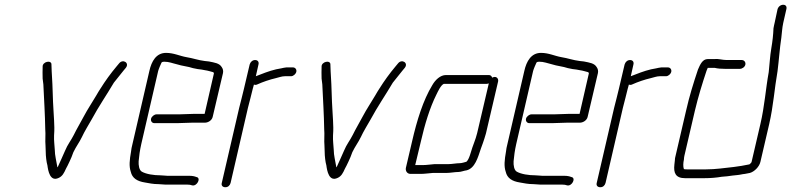

<svg xmlns="http://www.w3.org/2000/svg" viewBox="-20 -747 3322 806"><path d="M159 -466C159 -450 158 -434 159 -417L162 -393C165 -331 169 -264 170 -203C172 -186 169 -154 171 -137L172 -109C172 -92 175 -66 179 -53C182 -30 190 17 226 0C242 -7 249 -21 257 -39C263 -51 264 -51 272 -69C278 -81 283 -94 288 -108C300 -133 313 -149 324 -172C334 -194 353 -225 365 -246C394 -300 428 -349 458 -400C473 -419 483 -431 498 -450L508 -462C525 -483 496 -501 480 -481L470 -469C444 -438 423 -409 401 -374C393 -362 393 -361 384 -346C366 -315 349 -291 331 -257C319 -234 301 -204 290 -181C278 -157 264 -141 253 -114L237 -78C231 -65 227 -55 223 -47C222 -46 221 -45 221 -44L220 -50C217 -70 210 -95 210 -118C209 -139 206 -155 207 -179C209 -206 208 -218 207 -242L205 -276C203 -304 202 -334 201 -365C200 -408 197 -434 196 -475C198 -497 157 -489 159 -466Z M654 -11C625 -11 594 -16 576 -26C564 -32 561 -54 562 -70C564 -93 567 -115 573 -142L644 -449C646 -457 655 -478 658 -484C659 -487 666 -488 669 -488C690 -488 705 -481 723 -477C744 -470 770 -468 790 -461L810 -457C815 -456 820 -456 826 -455L842 -452C851 -451 867 -446 875 -444C876 -444 878 -441 878 -439L839 -269H794C781 -269 747 -267 732 -267H637C628 -267 616 -258 614 -248C612 -238 619 -230 628 -230H723C737 -230 773 -232 786 -232H840C854 -232 870 -242 873 -257L916 -440C918 -449 916 -458 911 -465C901 -482 881 -484 857 -489L839 -491C813 -494 789 -503 763 -507C734 -512 710 -525 677 -525C636 -525 616 -490 607 -449L536 -142C533 -131 531 -120 530 -110C524 -76 521 -49 529 -26C535 1 556 14 588 19C606 22 622 26 645 26C656 26 664 28 675 28H767C776 28 780 29 786 31C807 37 826 -1 804 -4C797 -7 787 -9 775 -9H683C673 -9 665 -11 654 -11Z M1028 -476 1004 -374C999 -351 990 -319 984 -294L911 21C908 32 915 39 926 39C937 39 945 32 948 21L1021 -295C1027 -320 1036 -351 1041 -374L1046 -392C1051 -390 1055 -390 1061 -393C1083 -403 1112 -413 1138 -419C1151 -422 1163 -427 1176 -427H1202C1211 -427 1222 -436 1224 -446C1226 -456 1219 -464 1210 -464H1182C1175 -463 1167 -462 1160 -460L1139 -456C1109 -449 1080 -437 1054 -427L1065 -476C1068 -487 1062 -495 1051 -495C1040 -495 1031 -487 1028 -476Z M1330 -466C1330 -450 1329 -434 1330 -417L1333 -393C1336 -331 1340 -264 1341 -203C1343 -186 1340 -154 1342 -137L1343 -109C1343 -92 1346 -66 1350 -53C1353 -30 1361 17 1397 0C1413 -7 1420 -21 1428 -39C1434 -51 1435 -51 1443 -69C1449 -81 1454 -94 1459 -108C1471 -133 1484 -149 1495 -172C1505 -194 1524 -225 1536 -246C1565 -300 1599 -349 1629 -400C1644 -419 1654 -431 1669 -450L1679 -462C1696 -483 1667 -501 1651 -481L1641 -469C1615 -438 1594 -409 1572 -374C1564 -362 1564 -361 1555 -346C1537 -315 1520 -291 1502 -257C1490 -234 1472 -204 1461 -181C1449 -157 1435 -141 1424 -114L1408 -78C1402 -65 1398 -55 1394 -47C1393 -46 1392 -45 1392 -44L1391 -50C1388 -70 1381 -95 1381 -118C1380 -139 1377 -155 1378 -179C1380 -206 1379 -218 1378 -242L1376 -276C1374 -304 1373 -334 1372 -365C1371 -408 1368 -434 1367 -475C1369 -497 1328 -489 1330 -466Z M1862 -58H1804C1790 -57 1770 -54 1755 -54H1723L1747 -154C1763 -224 1784 -294 1812 -350C1819 -364 1830 -389 1843 -395H2023C2026 -395 2029 -396 2032 -397L1983 -188C1978 -169 1977 -167 1971 -150L1963 -128C1957 -111 1950 -78 1938 -68C1931 -66 1918 -62 1911 -62C1896 -62 1877 -58 1862 -58ZM1703 -17H1747C1761 -17 1783 -20 1797 -21H1854C1870 -21 1889 -25 1904 -25C1915 -25 1929 -31 1939 -32C1974 -41 1986 -85 1999 -124L2007 -146C2013 -163 2014 -167 2020 -187L2071 -405C2073 -415 2067 -424 2057 -424C2054 -424 2049 -423 2046 -421C2044 -428 2039 -432 2032 -432H1852C1828 -432 1807 -411 1795 -390C1756 -326 1730 -241 1710 -154L1684 -43C1681 -30 1689 -17 1703 -17Z M2228 -11C2199 -11 2168 -16 2150 -26C2138 -32 2135 -54 2136 -70C2138 -93 2141 -115 2147 -142L2218 -449C2220 -457 2229 -478 2232 -484C2233 -487 2240 -488 2243 -488C2264 -488 2279 -481 2297 -477C2318 -470 2344 -468 2364 -461L2384 -457C2389 -456 2394 -456 2400 -455L2416 -452C2425 -451 2441 -446 2449 -444C2450 -444 2452 -441 2452 -439L2413 -269H2368C2355 -269 2321 -267 2306 -267H2211C2202 -267 2190 -258 2188 -248C2186 -238 2193 -230 2202 -230H2297C2311 -230 2347 -232 2360 -232H2414C2428 -232 2444 -242 2447 -257L2490 -440C2492 -449 2490 -458 2485 -465C2475 -482 2455 -484 2431 -489L2413 -491C2387 -494 2363 -503 2337 -507C2308 -512 2284 -525 2251 -525C2210 -525 2190 -490 2181 -449L2110 -142C2107 -131 2105 -120 2104 -110C2098 -76 2095 -49 2103 -26C2109 1 2130 14 2162 19C2180 22 2196 26 2219 26C2230 26 2238 28 2249 28H2341C2350 28 2354 29 2360 31C2381 37 2400 -1 2378 -4C2371 -7 2361 -9 2349 -9H2257C2247 -9 2239 -11 2228 -11Z M2602 -476 2578 -374C2573 -351 2564 -319 2558 -294L2485 21C2482 32 2489 39 2500 39C2511 39 2519 32 2522 21L2595 -295C2601 -320 2610 -351 2615 -374L2620 -392C2625 -390 2629 -390 2635 -393C2657 -403 2686 -413 2712 -419C2725 -422 2737 -427 2750 -427H2776C2785 -427 2796 -436 2798 -446C2800 -456 2793 -464 2784 -464H2756C2749 -463 2741 -462 2734 -460L2713 -456C2683 -449 2654 -437 2628 -427L2639 -476C2642 -487 2636 -495 2625 -495C2614 -495 2605 -487 2602 -476Z M3094 -495H3031C3012 -495 2997 -501 2980 -499H2951C2929 -499 2919 -476 2910 -455C2891 -398 2874 -344 2860 -282L2816 -93C2814 -86 2813 -80 2813 -74L2811 -56C2807 -21 2816 1 2856 1H2936C2962 1 2987 -1 3010 -5L3033 -7C3042 -8 3049 -9 3055 -10L3074 -12C3087 -13 3095 -16 3107 -17L3128 -21C3146 -26 3167 -46 3172 -67L3209 -226C3227 -304 3231 -375 3244 -448C3250 -495 3253 -543 3260 -589C3263 -612 3263 -628 3268 -651L3281 -708C3284 -719 3279 -727 3268 -727C3257 -727 3247 -719 3244 -708L3232 -652C3230 -643 3228 -635 3227 -628C3226 -601 3223 -574 3218 -545C3212 -510 3211 -479 3207 -444C3194 -372 3190 -303 3172 -226L3135 -67C3135 -65 3128 -58 3126 -57C3104 -52 3082 -49 3060 -46C3022 -42 2984 -36 2944 -36H2864C2859 -36 2856 -36 2852 -37H2851C2847 -47 2848 -64 2851 -77C2851 -82 2852 -88 2853 -93L2897 -282C2911 -341 2928 -396 2946 -450L2951 -462H2981C2992 -459 3009 -458 3023 -458H3086C3096 -458 3107 -466 3109 -476C3111 -486 3104 -495 3094 -495Z"/></svg>

Font: Electronic
Style: SeLtIt
Weight: 300
Version: Version 1.011